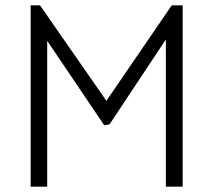

<svg xmlns="http://www.w3.org/2000/svg" viewBox="-20 -700 800 720"><path d="M391 -234 602 -552V0H665V-680H624L379 -322L130 -680H95V0H157V-547L371 -230Z"/></svg>

Font: Catamaran Light
Style: Regular
Weight: 300
Designer: Pria Ravichandran
Version: Version 2.000